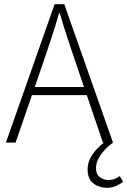

<svg xmlns="http://www.w3.org/2000/svg" viewBox="-20 -679 606 914"><path d="M490 215Q452 215 424.5 194Q397 173 397 128Q397 101 408.5 77Q420 53 438.5 33Q457 13 475 0H470L338 -388Q318 -447 300 -501.5Q282 -556 265 -616H261Q244 -556 226 -501.5Q208 -447 188 -388L54 0H8L240 -659H286L518 0Q485 23 461 56Q437 89 437 121Q437 151 455.5 164.5Q474 178 495 178Q512 178 525 173Q538 168 550 159L566 186Q553 197 533 206Q513 215 490 215ZM114 -226V-265H410V-226Z"/></svg>

Font: Source Sans 3 ExtraLight Light
Style: Regular
Weight: 300
Version: Version 3.052;hotconv 1.1.0;makeotfexe 2.6.0